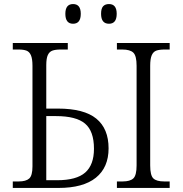

<svg xmlns="http://www.w3.org/2000/svg" viewBox="-20 -926 901 946"><path d="M302 -858Q302 -906 340 -906Q378 -906 378 -858Q378 -809 340 -809Q302 -809 302 -858ZM478 -858Q478 -884 488 -895Q498 -906 517 -906Q555 -906 555 -858Q555 -809 517 -809Q478 -809 478 -858ZM43 -32H72Q108 -32 124 -46.5Q140 -61 140 -106V-602Q140 -636 132.5 -653.5Q125 -671 110.5 -676.5Q96 -682 71 -682H43V-714H314V-682H279Q253 -682 238 -676.5Q223 -671 215.5 -654.5Q208 -638 208 -605V-391H265Q394 -391 454.5 -341.5Q515 -292 515 -195Q515 -101 452.5 -50.5Q390 0 268 0H43ZM556 -32H584Q621 -32 637 -47Q653 -62 653 -111V-602Q653 -651 637 -666.5Q621 -682 583 -682H556V-714H816V-682H792Q765 -682 750 -676.5Q735 -671 727.5 -653.5Q720 -636 720 -602V-111Q720 -62 735.5 -47Q751 -32 789 -32H816V0H556ZM261 -38Q357 -38 400 -76Q443 -114 443 -193Q443 -280 399 -317Q355 -354 256 -354H208V-38Z"/></svg>

Font: Noto Serif Light
Style: Regular
Weight: 300
Designer: Monotype Design Team
Foundry: Monotype Imaging Inc.
Version: Version 1.001